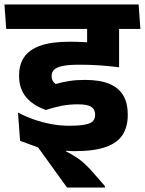

<svg xmlns="http://www.w3.org/2000/svg" viewBox="-42 -661 652 865"><path d="M311.5 -530.5H580.5L572.5 -641H303.5ZM494.5 -568H350.5V-467.5H494.5ZM590.5 -530.5 582.5 -641H-22L-14 -530.5ZM350.5 -560.5V-391.5L494.5 -361.5V-560.5ZM430.5 184V177L376 115Q357.5 93.5 340.5 77.8Q323.5 62 303.2 48.5Q283 35 255 20.5V-8.5L48.5 -26.5L129.5 3L260 184ZM39 -154 48.5 -26.5 156.5 -1.5Q186.5 7.5 223 13.8Q259.5 20 292.5 20Q382 20 434.8 1.2Q487.5 -17.5 510.5 -53.8Q533.5 -90 533.5 -142V-148Q533.5 -196 513.8 -230.2Q494 -264.5 451.8 -282.8Q409.5 -301 340.5 -301Q302 -301 271 -296.2Q240 -291.5 208.5 -282.5Q200 -289 195.2 -297.5Q190.5 -306 190.5 -317V-319Q190.5 -335 201 -346.2Q211.5 -357.5 239 -363.5Q266.5 -369.5 316.5 -369.5Q363 -369.5 406.8 -366.5Q450.5 -363.5 494.5 -358V-452Q439 -462 385.2 -467.5Q331.5 -473 271.5 -473Q189 -473 139.2 -455Q89.5 -437 66.8 -403.5Q44 -370 44 -322.5V-318Q44 -261.5 75.5 -223.5Q107 -185.5 165 -165.5Q200 -177.5 234.8 -184.2Q269.5 -191 308 -191Q354 -191 370.2 -179Q386.5 -167 386.5 -145.5V-143.5Q386.5 -126.5 377 -115.8Q367.5 -105 342 -99.8Q316.5 -94.5 269 -94.5Q229 -94.5 189.8 -101.8Q150.5 -109 112.2 -122.2Q74 -135.5 39 -154Z"/></svg>

Font: Anek Devanagari Medium
Style: Bold
Weight: 700
Version: Version 1.003